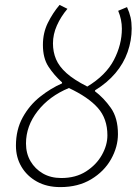

<svg xmlns="http://www.w3.org/2000/svg" viewBox="-20 -751 564 783"><path d="M230 -25Q289 -25 331 -52Q373 -79 395.5 -119Q418 -159 418 -199Q418 -267 379 -311Q340 -355 261 -392Q181 -359 133.5 -298Q86 -237 86 -166Q86 -125 104.5 -93.5Q123 -62 155 -43.5Q187 -25 230 -25ZM226 12Q171 12 130.5 -10.5Q90 -33 67.5 -71Q45 -109 45 -157Q45 -222 72.5 -272Q100 -322 143.5 -356.5Q187 -391 233 -411V-415Q200 -445 177.5 -479.5Q155 -514 155 -568Q155 -617 175 -657.5Q195 -698 223 -731L255 -715Q228 -683 212 -647Q196 -611 196 -574Q196 -539 208.5 -509.5Q221 -480 251 -453Q281 -426 336 -398Q412 -444 444.5 -506.5Q477 -569 477 -634Q477 -671 462 -707L498 -722Q508 -700 512.5 -680Q517 -660 517 -635Q517 -586 500.5 -539Q484 -492 450.5 -452.5Q417 -413 368 -383L367 -379Q403 -352 432 -311Q461 -270 461 -204Q461 -152 433 -102Q405 -52 352 -20Q299 12 226 12Z"/></svg>

Font: Source Sans 3 ExtraLight Light
Style: Italic
Weight: 300
Italic angle: -11°
Version: Version 3.052;hotconv 1.1.0;makeotfexe 2.6.0